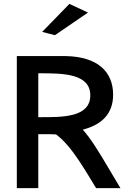

<svg xmlns="http://www.w3.org/2000/svg" viewBox="-20 -983 689 993"><path d="M198 -818 264 -801 435 -918 339 -963ZM565 -493C565 -614 483 -690 319 -693H67V-10H178V-289H223C237 -289 251 -289 266 -288H270L272 -286C352 -228 429 -87 477 -10H603C555 -88 470 -242 418 -301L408 -312L424 -317C503 -341 565 -392 565 -493ZM189 -377H178V-604H189C307 -604 447 -602 447 -490C447 -375 302 -377 189 -377Z"/></svg>

Font: Bluebird
Style: LiExt
Weight: 300
Designer: Jasper
Foundry: Cannot Into Space Fonts
Version: Version 0.98